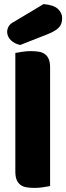

<svg xmlns="http://www.w3.org/2000/svg" viewBox="-20 -911 324 939"><path d="M225 -1Q214 1 192.5 4.5Q171 8 149 8Q127 8 109.5 5Q92 2 80 -7Q68 -16 61.5 -31.5Q55 -47 55 -72V-652Q66 -654 87.5 -657.5Q109 -661 131 -661Q153 -661 170.5 -658Q188 -655 200 -646Q212 -637 218.5 -621.5Q225 -606 225 -581ZM193 -891Q242 -887 263 -867.5Q284 -848 284 -822Q284 -793 267.5 -776Q251 -759 216 -745L79 -691Q50 -697 32.5 -715Q15 -733 15 -755Q15 -769 22.5 -782Q30 -795 46 -803Z"/></svg>

Font: Baloo Thambi
Style: Regular
Weight: 400
Designer: Aadarsh Rajan and Ek Type
Foundry: Ek Type
Version: Version 1.443;PS 1.000;hotconv 16.6.51;makeotf.lib2.5.65220;